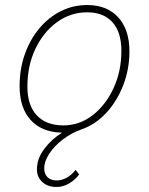

<svg xmlns="http://www.w3.org/2000/svg" viewBox="-20 -521 592 764"><path d="M205 223Q170 223 148.5 203.5Q127 184 127 153Q127 110 156.5 71Q186 32 227 7Q146 5 102 -43.5Q58 -92 58 -178Q58 -246 78.5 -304.5Q99 -363 136 -407.5Q173 -452 222 -476.5Q271 -501 327 -501Q406 -501 450.5 -452Q495 -403 495 -317Q495 -245 470 -181Q445 -117 402 -71Q359 -25 304 -6Q264 8 230 34Q196 60 176 90.5Q156 121 156 149Q156 171 169 184Q182 197 206 197Q225 197 244 187Q263 177 281 155L295 173Q279 195 255 209Q231 223 205 223ZM232 -22Q296 -22 348 -62Q400 -102 431.5 -169.5Q463 -237 463 -319Q463 -393 427.5 -432.5Q392 -472 327 -472Q261 -472 207 -433Q153 -394 121 -327Q89 -260 89 -176Q89 -102 126.5 -62Q164 -22 232 -22Z"/></svg>

Font: Livvic Thin
Style: Italic
Weight: 250
Italic angle: -10°
Designer: Jacques Le Bailly, Baron von Fonthausen
Version: Version 1.001; ttfautohint (v1.8.2)